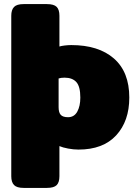

<svg xmlns="http://www.w3.org/2000/svg" viewBox="-20 -715 666 937"><path d="M35 145V-638Q35 -667 48.5 -681Q62 -695 95 -695H209Q243 -695 256.5 -681.5Q270 -668 270 -638V-488Q279 -491 296 -493Q313 -495 328 -495Q461 -495 536 -429.5Q611 -364 611 -239Q611 -124 547 -54.5Q483 15 363 15Q339 15 312.5 10Q286 5 270 -2V145Q270 175 256.5 188.5Q243 202 209 202H95Q62 202 48.5 188Q35 174 35 145ZM372 -239Q372 -293 352.5 -314.5Q333 -336 295 -336Q277 -336 266 -332V-192Q266 -166 276.5 -154.5Q287 -143 312 -143Q342 -143 357 -170Q372 -197 372 -239Z"/></svg>

Font: Mitr
Style: Bold
Weight: 700
Designer: Thanarat Vachiruckul
Foundry: Cadson Demak
Version: Version 1.002